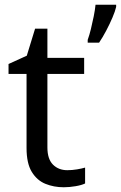

<svg xmlns="http://www.w3.org/2000/svg" viewBox="-20 -780 510 810"><path d="M264 -62Q284 -62 305 -65.5Q326 -69 339 -73V-6Q325 1 299 5.5Q273 10 249 10Q207 10 171.5 -4.5Q136 -19 114 -55Q92 -91 92 -156V-468H16V-510L93 -545L128 -659H180V-536H335V-468H180V-158Q180 -109 203.5 -85.5Q227 -62 264 -62ZM470 -751Q466 -733 454.5 -706Q443 -679 428 -650.5Q413 -622 398 -600H350V-612Q357 -631 363.5 -657.5Q370 -684 375.5 -711.5Q381 -739 383 -760H470Z"/></svg>

Font: Noto Sans Symbols 2
Style: Regular
Weight: 400
Designer: Monotype Design Team
Foundry: Monotype Imaging Inc.
Version: Version 2.008; ttfautohint (v1.8.4.7-5d5b)